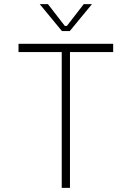

<svg xmlns="http://www.w3.org/2000/svg" viewBox="-20 -913 640 933"><path d="M70 -660V-700H530V-660H320V0H280V-660ZM295 -787H305L387 -893H427L319 -762H281L173 -893H213Z"/></svg>

Font: Fliege Mono Thin
Style: Regular
Weight: 100
Version: Version 0.020;Glyphs 3.3 (3306)